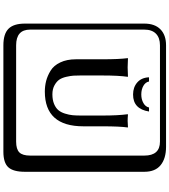

<svg xmlns="http://www.w3.org/2000/svg" viewBox="47 -841 1006 1140"><g transform="rotate(90 550.0 -271.0)"><path d="M642.1 -652.8Q627 -557.6 541 -558.1Q498 -558.1 469.5 -583Q440.9 -607.9 439 -652.8H463.9Q467.8 -631.8 489.5 -619.4Q511.2 -606.9 541 -606.9Q569.8 -606.9 591.8 -619.4Q613.8 -631.8 618.2 -652.8ZM666 -376Q666 -468.8 658.2 -525.9L660.2 -527.8Q680.2 -525.9 698.2 -525.9L735.8 -527.8L736.8 -525.9Q730 -479 730 -376V-263.2Q730 -34.2 523.9 -34.2Q490.7 -34.2 460.4 -42Q430.2 -49.8 399.7 -68.4Q369.1 -86.9 350.6 -126Q332 -165 332 -219.2V-376Q332 -476.1 325.2 -525.9L326.2 -527.8Q355 -525.9 379.9 -525.9L435.1 -527.8L436 -525.9Q428.2 -472.7 428.2 -376V-244.1Q428.2 -221.2 429.2 -204.6Q430.2 -188 436 -162.1Q441.9 -136.2 452.9 -120.1Q463.9 -104 486.3 -91.6Q508.8 -79.1 540 -79.1Q573.2 -79.1 597.2 -89.1Q621.1 -99.1 634 -114.5Q647 -129.9 654.5 -154.1Q662.1 -178.2 664.1 -199.7Q666 -221.2 666 -250ZM249 -717.8Q204.1 -717.8 179.9 -693.8Q155.8 -669.9 155.8 -625V53.2Q155.8 136.2 249 136.2H820.8Q865.7 136.2 884.8 117.2Q903.8 98.1 903.8 53.2V-625Q903.8 -717.8 820.8 -717.8ZM1000 84Q1000 152.8 973.4 182.4Q946.8 211.9 880.9 211.9H249Q181.2 211.9 150.6 181.4Q120.1 150.9 120.1 84V-625Q120.1 -687 154.1 -720.5Q188 -753.9 249 -753.9H851.1Q920.9 -753.9 960.4 -721.9Q1000 -689.9 1000 -625Z"/></g></svg>

Font: Linux Biolinum Keyboard
Style: Regular
Weight: 700
Designer: Philipp H. Poll
Foundry: Philipp H. Poll
Version: Version 0.6.1 ; ttfautohint (v0.9)